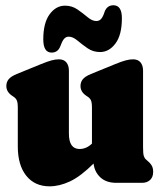

<svg xmlns="http://www.w3.org/2000/svg" viewBox="-20 -678 593 712"><path d="M46 -135V-278.5Q46 -298 42.2 -306Q38.5 -314 30 -319.5L25.5 -322.5Q3.5 -337 3.5 -359Q3.5 -373.5 12 -384Q20.5 -394.5 42 -403.5L131.5 -440Q157 -450.5 171.5 -454.2Q186 -458 198.5 -458Q217 -458 226.2 -446.5Q235.5 -435 235.5 -416.5V-183Q235.5 -125.5 275 -125.5Q300.5 -125.5 321 -145.5V-278.5Q321 -298 317.2 -306Q313.5 -314 305 -319.5L300.5 -322.5Q278.5 -337 278.5 -359Q278.5 -373.5 287 -384Q295.5 -394.5 317 -403.5L406.5 -440Q432 -450.5 446.5 -454.2Q461 -458 473.5 -458Q492 -458 501.2 -446.5Q510.5 -435 510.5 -416.5V-133Q510.5 -108.5 513.2 -99.8Q516 -91 521.5 -86.5L526.5 -82Q537 -73.5 542.5 -64.2Q548 -55 548 -40.5Q548 -21.5 536.8 -10.8Q525.5 0 506.5 0H411Q374 0 352.2 -20.2Q330.5 -40.5 327 -71.5Q278.5 -23.5 239.2 -5.2Q200 13 164 13Q109 13 77.5 -26.2Q46 -65.5 46 -135ZM351 -485Q325 -485 304.5 -499.2Q284 -513.5 267 -527.8Q250 -542 235 -542Q224 -542 217 -533.2Q210 -524.5 203.5 -506Q194.5 -483 171.5 -483Q140.5 -483 140.5 -532Q140.5 -593 164 -625Q187.5 -657 221 -657Q247 -657 267.5 -642.8Q288 -628.5 305 -614.2Q322 -600 337 -600Q349 -600 356 -609Q363 -618 368.5 -636Q378 -658.5 400.5 -658.5Q432 -658.5 432 -610.5Q432 -548.5 408.2 -516.8Q384.5 -485 351 -485Z"/></svg>

Font: Fraunces 144pt SuperSoft Black
Style: Regular
Weight: 900
Version: Version 1.000;[b76b70a41]